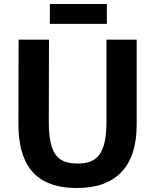

<svg xmlns="http://www.w3.org/2000/svg" viewBox="-20 -944 785 972"><path d="M232.4 -823.2H521V-923.8H232.4ZM73.2 -318.8C72.8 -122.1 147.5 7.8 370.1 7.8C570.3 7.8 671.9 -104.5 671.9 -312.5V-743.2H519V-327.1C519 -161.6 468.3 -116.2 374.5 -116.2C279.3 -116.2 226.6 -153.8 227.1 -327.1L228 -743.2H74.2Z"/></svg>

Font: Merriweather Sans
Style: Bold
Weight: 700
Designer: Eben Sorkin ( eben@eyebytes.com )
Foundry: Eben Sorkin
Version: Version 1.003